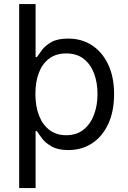

<svg xmlns="http://www.w3.org/2000/svg" viewBox="-20 -748 648 972"><path d="M326.2 11.7Q273.9 11.7 242.2 -6.1Q210.4 -23.9 193.4 -46.6Q176.3 -69.3 167 -84H160.2V204.1H77.1V-727.5H160.2V-459H167Q176.3 -473.1 192.9 -495.4Q209.5 -517.6 240.7 -535.2Q272 -552.7 325.2 -552.7Q394 -552.7 446.3 -518.3Q498.5 -483.9 528.1 -420.7Q557.6 -357.4 557.6 -271.5Q557.6 -185.1 528.3 -121.3Q499 -57.6 446.8 -22.9Q394.5 11.7 326.2 11.7ZM315.4 -63.5Q367.7 -63.5 402.8 -91.6Q438 -119.6 455.8 -167Q473.6 -214.4 473.6 -272.5Q473.6 -330.1 456.1 -376.5Q438.5 -422.9 403.6 -450.2Q368.7 -477.5 315.4 -477.5Q264.2 -477.5 229.5 -451.9Q194.8 -426.3 177 -380.1Q159.2 -334 159.2 -272.5Q159.2 -210.9 177.2 -163.8Q195.3 -116.7 230.2 -90.1Q265.1 -63.5 315.4 -63.5Z"/></svg>

Font: Inter
Style: Regular
Weight: 400
Designer: Rasmus Andersson
Foundry: rsms
Version: Version 4.000;git-8c9346024